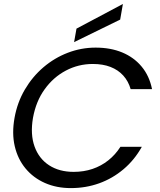

<svg xmlns="http://www.w3.org/2000/svg" viewBox="-20 -947 812 973"><path d="M53.6 -349.5Q67.6 -428 105.9 -493.1Q144.1 -558.2 200 -606Q255.9 -653.7 323.8 -679.7Q391.7 -705.7 464.5 -705.7Q540.4 -705.7 599.6 -681.1Q658.7 -656.5 697.8 -609.5Q737 -562.5 750.5 -495.2H642.1Q630.6 -535.6 604.5 -564.3Q578.5 -592.9 540 -607.8Q501.5 -622.8 450.2 -622.8Q377.2 -622.8 313.8 -589.3Q250.4 -555.9 206.4 -494.8Q162.3 -433.8 147.1 -349.5Q132.9 -266.4 155.1 -204.6Q177.3 -142.9 228.9 -109.4Q280.4 -76 353.3 -76Q404.6 -76 448.7 -90.9Q492.8 -105.8 528.9 -134.4Q564.9 -163.1 590.4 -203.2H698.8Q661.5 -136.2 605.7 -89.2Q549.9 -42.2 482.4 -18Q414.9 6.2 339 6.2Q266.2 6.2 207.5 -19.8Q148.7 -45.8 109.3 -93.4Q69.9 -141 54.7 -206.1Q39.6 -271.2 53.6 -349.5ZM367.6 -801.9 602.8 -926.8 589 -847.7 355.5 -733.5Z"/></svg>

Font: Poppins Variable
Style: Italic
Weight: 100
Italic angle: -10°
Designer: Jonny Pinhorn
Foundry: Indian Type Foundry
Version: Version 6.000